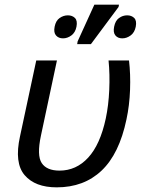

<svg xmlns="http://www.w3.org/2000/svg" viewBox="-20 -796 612 826"><path d="M224 10Q131 10 86 -42.5Q41 -95 66 -209L136 -536H225L156 -212Q138 -127 159.5 -94.5Q181 -62 236 -62Q308 -62 359.5 -118Q411 -174 435 -286Q447 -342 450 -409Q453 -476 447 -536H535Q542 -477 539.5 -409.5Q537 -342 524 -282Q493 -134 417 -62Q341 10 224 10ZM312 -606 314 -618 386 -776H492L490 -766L371 -606ZM251 -631Q232 -631 221 -643.5Q210 -656 215 -681Q220 -707 236.5 -718.5Q253 -730 272 -730Q291 -730 302.5 -718.5Q314 -707 309 -681Q304 -656 287 -643.5Q270 -631 251 -631ZM506 -631Q487 -631 476.5 -643.5Q466 -656 471 -681Q476 -707 492 -718.5Q508 -730 527 -730Q546 -730 557.5 -718.5Q569 -707 564 -681Q559 -656 542 -643.5Q525 -631 506 -631Z"/></svg>

Font: Noto Sans
Style: Italic
Weight: 400
Italic angle: -12°
Designer: Monotype Design Team
Foundry: Monotype Imaging Inc.
Version: Version 2.013; ttfautohint (v1.8.4.7-5d5b)